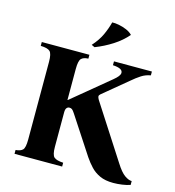

<svg xmlns="http://www.w3.org/2000/svg" viewBox="-127 -987 1013 1110"><g transform="rotate(15 379.0 -432.5)"><path d="M652 15Q604 15 571.5 0Q539 -15 516.5 -39Q494 -63 475 -91L329 -314Q318 -331 311.5 -335.5Q305 -340 296 -340Q286 -340 279.5 -332Q273 -324 273 -306V-100Q273 -51 288 -38Q303 -25 343 -23V0H58V-23Q87 -25 100 -38Q113 -51 113 -100V-565Q113 -614 98.5 -627.5Q84 -641 43 -642V-665H328V-642Q299 -641 286 -627.5Q273 -614 273 -565V-380H275L499 -565Q516 -579 525 -590.5Q534 -602 534 -612Q534 -639 475 -642V-665H702V-642Q672 -637 647 -621Q622 -605 593 -580L448 -460Q440 -453 440.5 -446Q441 -439 448 -427L657 -103Q686 -57 710 -40Q734 -23 753 -23V0Q733 7 705.5 11Q678 15 652 15ZM407 -880Q424 -881 447.5 -876.5Q471 -872 493.5 -862.5Q516 -853 530 -838Q496 -798 447.5 -767Q399 -736 345 -715L326 -724Q361 -763 379 -802Q397 -841 407 -880Z"/></g></svg>

Font: Bona Nova SC
Style: Bold
Weight: 700
Designer: Mateusz Machalski
Foundry: Capitalics
Version: Version 4.001; ttfautohint (v1.8.4.7-5d5b)